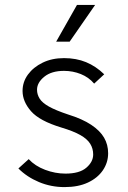

<svg xmlns="http://www.w3.org/2000/svg" viewBox="-20 -755 521 783"><path d="M55 -68 97 -106Q123 -78 164 -62.5Q205 -47 247 -47Q304 -47 332 -71Q360 -95 360 -125Q360 -149 348 -168.5Q336 -188 308 -204Q280 -220 230 -235Q141 -262 106.5 -301.5Q72 -341 72 -384Q72 -421 94 -451Q116 -481 154 -499.5Q192 -518 241 -518Q291 -518 331 -501.5Q371 -485 405 -452L364 -414Q342 -440 309.5 -453Q277 -466 241 -466Q190 -466 160.5 -442Q131 -418 131 -389Q131 -370 141.5 -353Q152 -336 179.5 -320.5Q207 -305 258 -288Q316 -270 352 -246Q388 -222 404.5 -193.5Q421 -165 421 -130Q421 -92 399.5 -60.5Q378 -29 338.5 -10.5Q299 8 243 8Q188 8 139 -12.5Q90 -33 55 -68ZM209 -585 294 -735H368L264 -585Z"/></svg>

Font: Radio Canada Light
Style: Regular
Weight: 300
Designer: Charles Daoud, Etienne Aubert Bonn, Alexandre Saumier Demers, Jacques Le Bailly
Foundry: Radio-Canada
Version: Version 2.104;gftools[0.9.28.dev5+ged2979d]